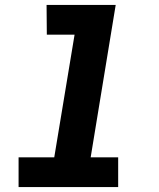

<svg xmlns="http://www.w3.org/2000/svg" viewBox="-20 -755 640 775"><path d="M457 0H55V-120H199L281 -615H169L168 -735H447L346 -120H457Z"/></svg>

Font: Iosevka Heavy Extended Oblique
Style: Regular
Weight: 900
Width: 7
Italic angle: -9°
Monospace: yes
Designer: Belleve Invis
Foundry: Belleve Invis
Version: Version 32.5.0; ttfautohint (v1.8.4)